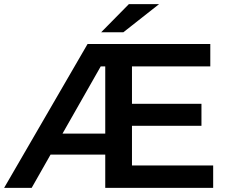

<svg xmlns="http://www.w3.org/2000/svg" viewBox="-25 -914 1108 934"><path d="M1012 -109V0H487V-162H221L129 0H-5L401 -700H998V-591H617V-409H955V-302H617V-109ZM487 -264V-591H465L279 -264ZM602 -894H749L575 -757H467Z"/></svg>

Font: APTA Sans SemiBold
Style: Bold
Weight: 600
Version: Version 7.200